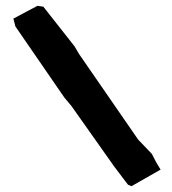

<svg xmlns="http://www.w3.org/2000/svg" viewBox="-20 -493 592 660"><path d="M26 -429 33 -402 201 -158 226 -128 373 80 420 142 432 147 532 90 517 65 502 36 455 -13 252 -307 236 -334 129 -470 109 -473 69 -452Z"/></svg>

Font: Dokdo
Style: Regular
Weight: 400
Version: Version 2.00